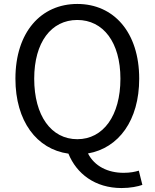

<svg xmlns="http://www.w3.org/2000/svg" viewBox="-20 -767 782 971"><path d="M595 184C639 184 678 176 700 168L682 96C663 102 638 107 605 107C526 107 458 74 425 9C580 -18 684 -158 684 -369C684 -604 555 -747 371 -747C187 -747 58 -604 58 -369C58 -154 166 -12 326 10C367 111 460 184 595 184ZM371 -63C239 -63 153 -182 153 -369C153 -553 239 -666 371 -666C502 -666 589 -553 589 -369C589 -182 502 -63 371 -63Z"/></svg>

Font: DAIFUKU Sans JP
Style: Regular
Weight: 400
Designer: Original font ‘Source Han Sans JP’ : Ryoko NISHIZUKA  (kana, bopomofo & ideographs); Paul D. Hunt (Latin, Greek & Cyrill
Foundry: Daifuku
Version: Version 1.001